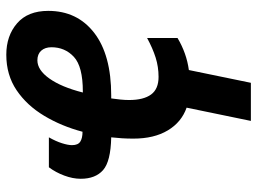

<svg xmlns="http://www.w3.org/2000/svg" viewBox="-120 -474 789 588"><g transform="rotate(-90 274.0 -179.5)"><path d="M198.2 194.8 238.8 -2Q194.3 -17.6 169.2 -59.6Q144 -101.6 144 -165Q144 -183.1 145 -199.7Q146 -216.3 147.9 -232.9Q74.2 -234.4 47.6 -257.8Q21 -281.2 21 -326.2Q21 -350.6 30.8 -376.7Q40.5 -402.8 56.2 -423.8H147.9Q135.7 -402.3 129.9 -383.8Q124 -365.2 124 -353Q124 -334.5 134.8 -327.6Q145.5 -320.8 165 -320.8Q182.1 -385.3 213.9 -438.2Q245.6 -491.2 292.2 -522.7Q338.9 -554.2 400.9 -554.2Q459 -554.2 497.1 -521.2Q535.2 -488.3 535.2 -425.8Q535.2 -336.9 467.8 -284.9Q400.4 -232.9 275.9 -232.9H267.1Q265.1 -219.2 263.7 -205.3Q262.2 -191.4 262.2 -178.2Q262.2 -133.8 279.1 -110.8Q295.9 -87.9 333 -87.9Q363.8 -87.9 392.3 -96.9Q420.9 -106 452.1 -123V-29.8Q405.3 -2 354 4.9L314.9 194.8ZM285.2 -319.8H288.1Q364.7 -319.8 394.3 -347.2Q423.8 -374.5 423.8 -416Q423.8 -435.5 413.3 -447.3Q402.8 -459 383.8 -459Q354 -459 327.9 -422.1Q301.8 -385.3 285.2 -319.8Z"/></g></svg>

Font: Open Sans Condensed
Style: Bold Italic
Weight: 700
Width: 3
Italic angle: -12°
Designer: Monotype Design Team
Foundry: Monotype Imaging Inc.
Version: Version 3.003; ttfautohint (v1.8.4)